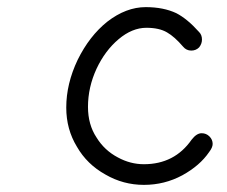

<svg xmlns="http://www.w3.org/2000/svg" viewBox="-20 -513 637 539"><path d="M384 6C422.7 6 458.7 -3 492 -21C524.7 -39 549.7 -60.7 567 -86C573.7 -94.7 577 -102.3 577 -109C577 -117 574 -124 568 -130C562 -136 554.7 -139 546 -139C536.7 -139 527.3 -133 518 -121C486 -75 441.3 -52 384 -52C358.7 -52 334.3 -58.3 311 -71C285.7 -84.3 265.7 -103 251 -127C235 -151 227 -179.7 227 -213C227 -249.7 235 -285.3 251 -320C267 -354 287.7 -381.7 313 -403C338.3 -424.3 364.3 -435 391 -435C415 -435 434.3 -430.7 449 -422C463 -414 478 -400.7 494 -382C500 -374.7 507.7 -371 517 -371C525.7 -371 533 -374 539 -380C544.3 -386.7 547 -394 547 -402C547 -410.7 544.3 -417.7 539 -423C517 -447.7 495.7 -465.3 475 -476C451 -487.3 422.3 -493 389 -493C352.3 -493 316.3 -479.3 281 -452C247.7 -425.3 220 -389.7 198 -345C176.7 -300.3 166 -255.7 166 -211C166 -170.3 176 -133.7 196 -101C214.7 -68.3 241.3 -42.3 276 -23C309.3 -3.7 345.3 6 384 6Z"/></svg>

Font: naYanakamik
Style: Regular
Weight: 500
Designer: Nagarjuna G.,Vikas B.,Ruchir J.,Tushar G.,Vinay J.
Foundry: gnowledge lab
Version: 1.1